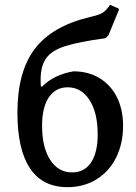

<svg xmlns="http://www.w3.org/2000/svg" viewBox="-20 -762 564 794"><path d="M489 -242Q489 -168 460 -110Q431 -52 378.5 -20Q326 12 259 12Q156 12 104 -66Q52 -144 52 -296Q52 -465 123.5 -559.5Q195 -654 350 -691Q389 -700 404 -709Q419 -718 435 -742L470 -727L472 -722L428 -615L416 -604Q306 -589 250.5 -571.5Q195 -554 171.5 -522Q148 -490 148 -432Q148 -414 149 -405L153 -403Q204 -454 284 -467Q345 -467 391.5 -439Q438 -411 463.5 -360Q489 -309 489 -242ZM384 -207Q384 -296 350 -348.5Q316 -401 260 -401Q210 -401 182 -359.5Q154 -318 154 -242Q154 -153 187.5 -101Q221 -49 278 -49Q329 -49 356.5 -90Q384 -131 384 -207Z"/></svg>

Font: Alegreya Medium
Style: Regular
Weight: 500
Designer: Juan Pablo del Peral
Foundry: Huerta Tipografica
Version: Version 2.007; ttfautohint (v1.6)